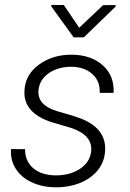

<svg xmlns="http://www.w3.org/2000/svg" viewBox="-20 -764 536 793"><path d="M356.4 -137.7Q364.3 -205.1 274.4 -235.4L190.4 -260.3Q74.7 -299.3 81.1 -390.6Q84.5 -456.5 141.8 -497.8Q199.2 -539.1 278.3 -538.1Q356 -537.1 404.3 -494.4Q452.6 -451.7 449.2 -380.4H391.6Q394.5 -427.7 362.1 -457.5Q329.6 -487.3 275.9 -488.3Q220.2 -488.3 182.1 -462.2Q144 -436 139.2 -393.1Q131.8 -330.1 216.3 -304.7L277.3 -287.1L310.1 -275.9Q420.4 -234.4 414.1 -140.6Q410.2 -77.1 359.1 -36.4Q308.1 4.4 227.5 9.3L207.5 9.8Q154.3 8.8 111.3 -11Q68.4 -30.8 45.4 -66.4Q22.5 -102.1 25.4 -148.4L83.5 -147.9Q83.5 -98.1 117.2 -69.3Q150.9 -40.5 210 -39.6Q268.6 -39.6 309.6 -66.2Q350.6 -92.8 356.4 -137.7ZM307.1 -649.4 405.8 -742.7 457.5 -743.2V-736.8L326.2 -609.9H284.2L191.9 -737.3L192.4 -743.7L243.7 -743.2Z"/></svg>

Font: RobotoInd Light
Style: Italic
Weight: 300
Italic angle: -12°
Designer: Google
Version: Version 2.001151; 2014